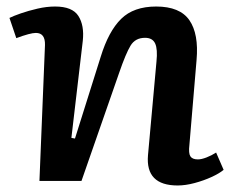

<svg xmlns="http://www.w3.org/2000/svg" viewBox="-20 -555 722 589"><path d="M666 -34Q653 -23 629 -12Q605 -1 577 6.5Q549 14 525 14Q426 14 434 -79L460 -366Q464 -404 456 -421.5Q448 -439 425 -439Q395 -439 380.5 -415Q366 -391 346 -333L230 0H101L118 -417Q119 -454 90 -454Q73 -454 30 -438L9 -500Q21 -506 44 -514Q67 -522 95 -528.5Q123 -535 149 -535Q202 -535 220.5 -506Q239 -477 234 -430L199 -132L210 -130L289 -381Q313 -459 351.5 -497Q390 -535 459 -535Q532 -535 561 -493Q590 -451 583 -371L561 -110Q558 -85 564 -75.5Q570 -66 587 -66Q598 -66 613.5 -72Q629 -78 643 -87Z"/></svg>

Font: Literata 7pt SemiBold
Style: Italic
Weight: 600
Italic angle: -2°
Designer: Latin by Veronika Burian and Jose Scaglione. Greek by Irene Vlachou. Cyrillic by Vera Evstafieva
Foundry: TypeTogether
Version: Version 3.002